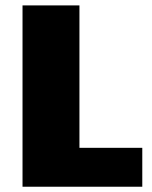

<svg xmlns="http://www.w3.org/2000/svg" viewBox="-20 -708 578 728"><path d="M65.4 -687.5H281.2V-147.5H519.5V0H65.4Z"/></svg>

Font: Paytone One
Style: Regular
Weight: 400
Designer: vernon adams
Foundry: vernon adams
Version: 1.000